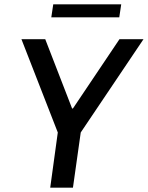

<svg xmlns="http://www.w3.org/2000/svg" viewBox="-20 -867 683 887"><path d="M212 0 247 -255 79 -686H189L313 -366H317L532 -686H643L353 -255L317 0ZM217 -787 226 -847H540L531 -787Z"/></svg>

Font: Chivo Mono
Style: Italic
Weight: 400
Italic angle: -8.05°
Monospace: yes
Version: Version 1.008